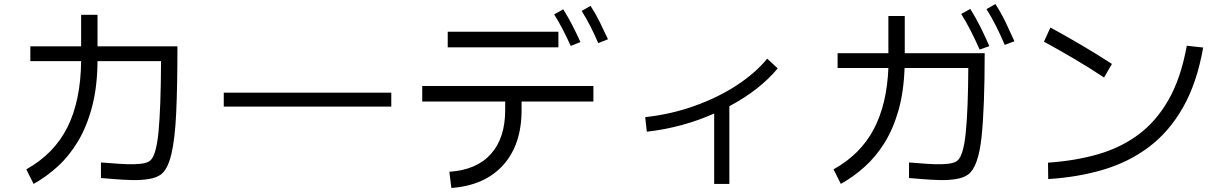

<svg xmlns="http://www.w3.org/2000/svg" viewBox="-20 -873 6040 949"><path d="M146 36 110 -36Q248 -113 313.5 -244.5Q379 -376 381 -571H130V-644H381V-800H462V-644H857Q857 -449 851 -317.5Q845 -186 827 -111Q809 -36 776 -11Q753 6 715 12Q677 18 633.5 17Q590 16 549 12.5Q508 9 479 7V-70Q499 -69 533.5 -66Q568 -63 606 -61.5Q644 -60 675.5 -63.5Q707 -67 722 -79Q752 -103 763.5 -221.5Q775 -340 776 -571H462Q461 -443 435 -345Q409 -247 365.5 -174.5Q322 -102 265.5 -50.5Q209 1 146 36Z M1914 -415V-346H1086V-415Z M2937 -660Q2898 -751 2855 -819L2899 -844Q2925 -804 2945.5 -762Q2966 -720 2985 -679ZM2801 -646Q2781 -690 2761 -728.5Q2741 -767 2719 -802L2764 -827Q2789 -787 2810 -746Q2831 -705 2849 -665ZM2740 -716V-639H2193V-716ZM2211 56 2201 -24Q2336 -33 2406.5 -112Q2477 -191 2477 -329V-371H2067V-448H2913V-371H2558V-329Q2558 -158 2467 -57Q2376 44 2211 56Z M3177 -222 3169 -294Q3297 -308 3413 -349.5Q3529 -391 3621.5 -451.5Q3714 -512 3772 -583L3824 -535Q3735 -428 3585 -348V36H3510V-312Q3434 -278 3350 -255Q3266 -232 3177 -222Z M4946 -651Q4925 -701 4903 -744.5Q4881 -788 4856 -828L4900 -853Q4929 -808 4951.5 -761Q4974 -714 4994 -669ZM4822 -628Q4800 -678 4778 -721Q4756 -764 4731 -804L4776 -829Q4804 -784 4827 -737.5Q4850 -691 4870 -645ZM4136 36 4100 -36Q4233 -110 4298.5 -234Q4364 -358 4371 -537H4120V-610H4371V-794H4452V-610H4847Q4847 -342 4831.5 -195.5Q4816 -49 4766 -11Q4743 6 4705.5 12Q4668 18 4625.5 17Q4583 16 4542.5 12.5Q4502 9 4473 7V-70Q4493 -69 4526.5 -66Q4560 -63 4597.5 -61.5Q4635 -60 4666 -63.5Q4697 -67 4712 -79Q4742 -103 4753.5 -217.5Q4765 -332 4766 -537H4451Q4447 -418 4420.5 -326Q4394 -234 4351 -165.5Q4308 -97 4252.5 -47.5Q4197 2 4136 36Z M5476 -557 5437 -490Q5363 -539 5289 -582.5Q5215 -626 5140 -667L5172 -737Q5249 -695 5325.5 -650Q5402 -605 5476 -557ZM5161 12 5160 -69Q5293 -78 5405.5 -110Q5518 -142 5606.5 -207.5Q5695 -273 5756 -380Q5817 -487 5846 -647L5927 -638Q5896 -463 5827.5 -342.5Q5759 -222 5659.5 -147Q5560 -72 5434 -34.5Q5308 3 5161 12Z"/></svg>

Font: Murecho
Style: Regular
Weight: 400
Designer: Neil Summerour
Foundry: Positype
Version: Version 1.010; ttfautohint (v1.8.3)